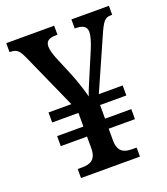

<svg xmlns="http://www.w3.org/2000/svg" viewBox="-132 -807 785 900"><g transform="rotate(-20 260.5 -357.0)"><path d="M117 0H411V-45H390C348 -45 318 -57 318 -116V-173H449V-223H318V-291H449V-341H330L441 -592C468 -654 479 -669 509 -669H516V-714H329V-669H332C370 -669 388 -657 388 -630C388 -612 379 -581 365 -548L315 -430C303 -402 287 -364 282 -347C275 -374 259 -426 242 -468L199 -571C190 -594 184 -615 184 -631C184 -658 200 -669 237 -669H243V-714H4V-669H8C41 -669 52 -656 70 -616L193 -341H79V-291H210V-223H79V-173H210V-112C209 -57 179 -45 138 -45H117Z"/></g></svg>

Font: Noto Serif Bengali SemiCondensed
Style: Regular
Weight: 400
Width: 4
Designer: Juan Bruce, Universal Thirst, Indian Type Foundry and the Monotype Design Team.
Foundry: Monotype Imaging Inc.
Version: Version 2.003